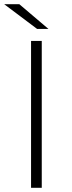

<svg xmlns="http://www.w3.org/2000/svg" viewBox="-26 -895 341 915"><path d="M122 -700H173V0H122ZM-6 -875H66L205 -757H151Z"/></svg>

Font: Goldbeck Next Light
Style: Regular
Weight: 300
Designer: Julieta Ulanovsky
Foundry: Julieta Ulanovsky
Version: Version 7.200